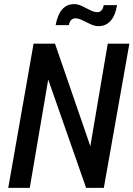

<svg xmlns="http://www.w3.org/2000/svg" viewBox="-20 -912 648 932"><path d="M20 0 143 -700H247L418.5 -202.5L503 -700H608L484 0H398L214 -526L124.5 0ZM459 -785Q440 -785 419.5 -794.5Q399 -804 380 -813.5Q361 -823 345.5 -823Q335 -823 326.2 -815.5Q317.5 -808 314.5 -790H250Q269 -892 339.5 -892Q359 -892 378.8 -882.2Q398.5 -872.5 417.5 -862.8Q436.5 -853 453 -853Q477 -853 483.5 -887H548Q540 -836 516.5 -810.5Q493 -785 459 -785Z"/></svg>

Font: Cabin Condensed Medium
Style: Italic
Weight: 500
Width: 3
Italic angle: -10°
Designer: Pablo Impallari
Foundry: Pablo Impallari. http://www.impallari.com Igino Marini. http://www.ikern.com
Version: Version 3.001; ttfautohint (v1.8.3)